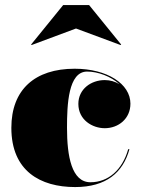

<svg xmlns="http://www.w3.org/2000/svg" viewBox="-20 -748 580 778"><path d="M288 -632.5 468.5 -565.5 471 -567.5 341 -727.5H236L106 -567.5L108 -565.5ZM504.5 -143.5H499.5C476 -60 419 -9.5 346.5 -9.5C270 -9.5 251.5 -115.5 251.5 -230C251.5 -324 256.5 -458 333 -458C376.5 -458 429.5 -438.5 464.5 -406.5C447 -417.5 426 -423.5 404.5 -423.5C349 -423.5 297.5 -387 297.5 -327C297.5 -262 354.5 -228.5 404.5 -228.5C460 -228.5 508.5 -267 508.5 -328C508.5 -408 414.5 -469.5 282.5 -469.5C121.5 -469.5 26 -385 26 -230C26 -55 143.5 10 284.5 10C410.5 10 478.5 -49 504.5 -143.5Z"/></svg>

Font: Bodoni* 36pt Fatface
Style: Regular
Weight: 900
Version: Version 2.3